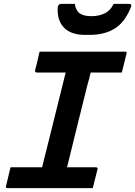

<svg xmlns="http://www.w3.org/2000/svg" viewBox="-20 -965 694 985"><path d="M456 0H19Q7 0 11 -11Q17 -37 22.5 -59Q28 -81 34 -107H196Q200 -122 204 -140Q208 -158 212 -171Q238 -276 264.5 -382Q291 -488 317 -593H168Q163 -593 161 -596.5Q159 -600 160 -604Q167 -630 172 -652Q177 -674 183 -700H621Q633 -700 629 -689Q622 -663 617 -641Q612 -619 605 -593H445Q442 -579 438 -563Q434 -547 430 -535Q403 -428 376.5 -320.5Q350 -213 324 -107H472Q477 -107 479.5 -103.5Q482 -100 480 -96Q473 -70 468 -48Q463 -26 456 0ZM563 -945H641Q651 -945 653 -940.5Q655 -936 650 -924Q619 -849 567 -817.5Q515 -786 439 -786H417Q345 -786 309 -822.5Q273 -859 276 -924Q277 -945 294 -945H364Q369 -910 389.5 -896Q410 -882 449 -882Q487 -882 516.5 -896Q546 -910 563 -945Z"/></svg>

Font: Recursive Mn Lnr St SmB
Style: Italic
Weight: 600
Italic angle: -15°
Monospace: yes
Version: Version 1.079;hotconv 1.0.112;makeotfexe 2.5.65598; ttfautoh